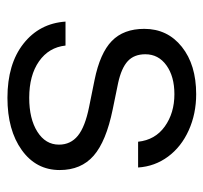

<svg xmlns="http://www.w3.org/2000/svg" viewBox="-36 -514 560 529"><g transform="rotate(90 244.5 -250.0)"><path d="M442 -350H371Q366 -397 329 -423.5Q292 -450 240 -450Q191 -450 160.5 -428Q130 -406 130 -370Q130 -339 149 -321.5Q168 -304 209 -295L282 -280Q370 -262 409.5 -227.5Q449 -193 449 -134Q449 -69 394 -29.5Q339 10 250 10Q157 10 101 -34Q45 -78 40 -150H106Q111 -104 149.5 -77Q188 -50 250 -50Q308 -50 343.5 -72.5Q379 -95 379 -132Q379 -164 354.5 -184Q330 -204 275 -215L201 -230Q127 -245 93.5 -277.5Q60 -310 60 -367Q60 -431 109.5 -470.5Q159 -510 240 -510Q294 -510 339.5 -489.5Q385 -469 412 -432.5Q439 -396 442 -350Z"/></g></svg>

Font: Goli Light
Style: Regular
Weight: 300
Designer: jaikishan Patel
Foundry: MagicType
Version: Version 1.000